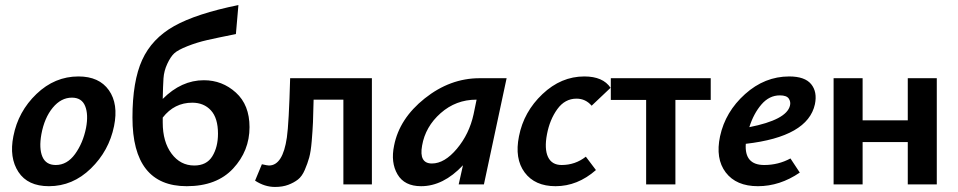

<svg xmlns="http://www.w3.org/2000/svg" viewBox="-20 -731 3796 761"><path d="M174 7Q90 7 53 -49.5Q16 -106 33 -191Q52 -289 124.5 -358.5Q197 -428 291 -428Q373 -428 411.5 -373.5Q450 -319 432 -231Q412 -133 340 -63Q268 7 174 7ZM201 -77Q246 -77 277.5 -120.5Q309 -164 321 -224Q331 -277 317.5 -310.5Q304 -344 265 -344Q222 -344 189 -304Q156 -264 144 -199Q134 -143 148 -110Q162 -77 201 -77Z M788 -413Q861 -413 915 -364Q969 -315 969 -227Q969 -133 904 -63Q839 7 720 7Q505 7 505 -265Q505 -409 543.5 -493.5Q582 -578 670 -627.5Q758 -677 925 -711L915 -596Q840 -581 800.5 -572Q761 -563 723 -548Q685 -533 670.5 -519.5Q656 -506 643 -478Q630 -450 628 -420.5Q626 -391 625 -339Q699 -413 788 -413ZM750 -75Q799 -75 821.5 -111.5Q844 -148 844 -201Q844 -263 816 -293.5Q788 -324 742 -324Q671 -324 625 -265V-245Q625 -169 660 -122Q695 -75 750 -75Z M1454 -421V0H1341V-336H1223Q1222 -280 1220.5 -246.5Q1219 -213 1215.5 -171.5Q1212 -130 1205.5 -106.5Q1199 -83 1188 -57.5Q1177 -32 1161 -19.5Q1145 -7 1122.5 1.5Q1100 10 1070 10Q1029 10 991 -15L1018 -80Q1040 -75 1046 -75Q1101 -75 1117 -186Q1125 -241 1130 -421Z M1881 -421H1988L1898 0H1798L1815 -76Q1737 7 1649 7Q1583 7 1555.5 -40Q1528 -87 1542 -154Q1563 -261 1663.5 -341Q1764 -421 1881 -421ZM1692 -83Q1742 -83 1791 -141.5Q1840 -200 1857 -278L1869 -336H1868Q1787 -336 1726.5 -282.5Q1666 -229 1653 -154Q1640 -83 1692 -83Z M2325 -312Q2301 -340 2265 -340Q2219 -340 2189 -298.5Q2159 -257 2148 -199Q2137 -141 2152 -109Q2167 -77 2206 -77Q2260 -77 2302 -110L2342 -57Q2269 7 2182 7Q2100 7 2059.5 -47.5Q2019 -102 2037 -191Q2056 -288 2130 -358Q2204 -428 2296 -428Q2370 -428 2400 -383Z M2797 -421V-335H2657V0H2541V-335H2401V-421Z M3108 -428Q3170 -428 3195 -397.5Q3220 -367 3210 -318Q3182 -189 2936 -161Q2930 -77 3009 -77Q3065 -77 3113 -103L3150 -47Q3071 7 2984 7Q2898 7 2856.5 -47.5Q2815 -102 2834 -191Q2855 -288 2933 -358Q3011 -428 3108 -428ZM3111 -312Q3115 -327 3106.5 -340Q3098 -353 3071 -353Q3029 -353 2998 -317Q2967 -281 2950 -227Q3097 -256 3111 -312Z M3578 -421H3693V0H3578V-168H3399V0H3284V-421H3399V-254H3578Z"/></svg>

Font: EauTest
Style: Bold Italic
Weight: 700
Italic angle: -12°
Designer: Christian Thalmann (Catharsis Fonts)
Version: Version 0.001;PS 000.001;hotconv 1.0.88;makeotf.lib2.5.64775